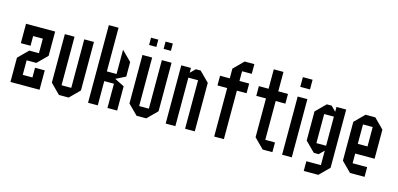

<svg xmlns="http://www.w3.org/2000/svg" viewBox="-68 -1089 3302 1593"><g transform="rotate(15 1583.5 -292.0)"><path d="M208.3 -83.3V-166.7H291.7V0H41.7V-208.3L125 -291.7H208.3V-416.7H125V-333.3H41.7V-500H291.7V-291.7L208.3 -208.3H125V-83.3Z M375 -500H458.3V-83.3H541.7V-500H625V-83.3L541.7 0H458.3L375 -83.3Z M791.7 0H708.3V-666.7H791.7V-291.7H875V-500L958.3 -416.7V-291.7L875 -250L958.3 -208.3V0H875V-208.3H791.7Z M1041.7 -500H1125V-83.3H1208.3V-500H1291.7V-83.3L1208.3 0H1125L1041.7 -83.3ZM1135.8 -594.2H1073.3V-656.7H1135.8ZM1260.8 -594.2H1198.3V-656.7H1260.8Z M1458.3 0H1375V-500H1458.3V-458.3L1500 -500H1541.7L1625 -416.7V0H1541.7V-416.7H1458.3Z M1875 0H1791.7V-416.7H1708.3V-500H1791.7V-583.3L1875 -666.7H1958.3V-583.3H1875V-500H1958.3V-416.7H1875Z M2208.3 -83.3H2291.7V0H2208.3L2125 -83.3V-416.7H2041.7V-500H2125V-666.7H2208.3V-500H2291.7V-416.7H2208.3Z M2458.3 0H2375V-500H2458.3ZM2458.3 -583.3H2375V-666.7H2458.3Z M2791.7 -500V0L2708.3 83.3H2583.3V0H2708.3V-125L2666.7 -83.3H2625L2541.7 -166.7V-416.7L2625 -500H2666.7L2708.3 -458.3V-500ZM2708.3 -416.7H2625V-166.7H2708.3Z M3083.3 -83.3V0H2958.3L2875 -83.3V-416.7L2958.3 -500H3041.7L3125 -416.7V-166.7H2958.3V-83.3ZM2958.3 -250H3041.7V-416.7H2958.3Z"/></g></svg>

Font: Yulong
Style: Regular
Weight: 400
Designer: GGBotNet
Foundry: f0n7.com
Version: 1.00